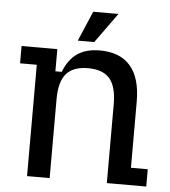

<svg xmlns="http://www.w3.org/2000/svg" viewBox="-51 -748 705 794"><g transform="rotate(5 301.5 -350.5)"><path d="M90.6 0V-462.2H21.2V-534H169.6V-442H196Q216 -494.2 252.4 -519.1Q288.8 -544 345.6 -544Q429.4 -544 472.5 -494.2Q515.6 -444.4 515.6 -346.6V-71.8H585.4V0H421.8V-327.4Q421.8 -400.4 393.3 -433.5Q364.8 -466.6 303.4 -466.6Q242 -466.6 213.2 -433.5Q184.4 -400.4 184.4 -327.4V0ZM250.8 -576.4 304 -701H408.8L319 -576.4Z"/></g></svg>

Font: Mozilla Headline ExtraLight
Style: Regular
Weight: 200
Designer: Studio DRAMA
Foundry: Studio DRAMA
Version: Version 1.000